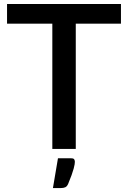

<svg xmlns="http://www.w3.org/2000/svg" viewBox="-20 -740 636 954"><path d="M581 -720H15V-622.5H240V0H356.5V-622.5H581ZM333 46.5H268L243 194.5H281C290.7 194.5 298.4 193.2 304.2 190.5C310.1 187.8 314.8 182.3 318.5 174C325.5 157 331.2 142.2 335.8 129.8C340.2 117.2 343.7 106.7 346 98C348.3 89.3 349.9 82.2 350.8 76.8C351.6 71.2 352 67 352 64C352 60 351 56.1 349 52.2C347 48.4 341.7 46.5 333 46.5Z"/></svg>

Font: Lato Semibold
Style: Regular
Weight: 600
Designer: Lukasz Dziedzic
Foundry: tyPoland Lukasz Dziedzic
Version: Version 2.006; 2014-01-15